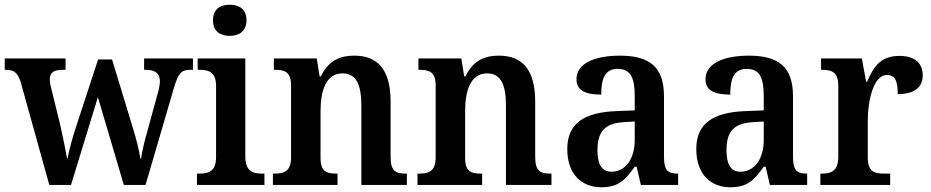

<svg xmlns="http://www.w3.org/2000/svg" viewBox="-21 -784 3946 814"><path d="M67 -435 188 0H280L394 -372L504 0H596L716 -410C735 -475 749 -488 785 -488H797V-536H590V-488H596C637 -488 657 -473 657 -439C657 -428 653 -406 648 -389L606 -236C591 -185 582 -144 577 -112H574C570 -141 556 -198 544 -236L454 -532H395L299 -239C286 -199 271 -145 266 -113H263C258 -144 245 -208 234 -256L198 -402C194 -417 190 -435 190 -446C190 -479 209 -488 246 -488H257V-536H-1V-488H2C38 -488 54 -477 67 -435Z M953 -632C992 -632 1024 -651 1024 -698C1024 -746 992 -764 953 -764C913 -764 882 -746 882 -698C882 -651 913 -632 953 -632ZM814 0H1100V-48H1089C1049 -48 1019 -60 1019 -120V-536H817V-488H827C866 -488 895 -476 895 -420V-118C895 -60 866 -48 826 -48H814Z M1136 0H1410V-48H1405C1364 -48 1338 -56 1338 -114V-314C1338 -397 1360 -473 1431 -473C1491 -473 1511 -422 1511 -336V0H1704V-48H1699C1658 -48 1635 -57 1635 -119V-353C1635 -489 1580 -548 1482 -548C1412 -548 1370 -522 1339 -460H1334L1322 -536H1140V-488H1145C1186 -488 1213 -479 1213 -422V-118C1213 -57 1184 -48 1142 -48H1136Z M1749 0H2023V-48H2018C1977 -48 1951 -56 1951 -114V-314C1951 -397 1973 -473 2044 -473C2104 -473 2124 -422 2124 -336V0H2317V-48H2312C2271 -48 2248 -57 2248 -119V-353C2248 -489 2193 -548 2095 -548C2025 -548 1983 -522 1952 -460H1947L1935 -536H1753V-488H1758C1799 -488 1826 -479 1826 -422V-118C1826 -57 1797 -48 1755 -48H1749Z M2529 10C2602 10 2630 -22 2670 -77H2678L2696 0H2854V-48H2851C2809 -48 2794 -64 2794 -119V-376C2794 -502 2731 -548 2607 -548C2504 -548 2423 -517 2423 -448C2423 -402 2458 -383 2528 -383C2528 -450 2543 -492 2598 -492C2657 -492 2670 -447 2670 -374V-316L2593 -313C2453 -308 2384 -259 2384 -152C2384 -42 2448 10 2529 10ZM2571 -56C2530 -56 2512 -88 2512 -147C2512 -222 2539 -261 2623 -266L2670 -269V-191C2670 -110 2631 -56 2571 -56Z M3076 10C3149 10 3177 -22 3217 -77H3225L3243 0H3401V-48H3398C3356 -48 3341 -64 3341 -119V-376C3341 -502 3278 -548 3154 -548C3051 -548 2970 -517 2970 -448C2970 -402 3005 -383 3075 -383C3075 -450 3090 -492 3145 -492C3204 -492 3217 -447 3217 -374V-316L3140 -313C3000 -308 2931 -259 2931 -152C2931 -42 2995 10 3076 10ZM3118 -56C3077 -56 3059 -88 3059 -147C3059 -222 3086 -261 3170 -266L3217 -269V-191C3217 -110 3178 -56 3118 -56Z M3457 0H3753V-48H3726C3687 -48 3658 -56 3658 -115V-273C3658 -354 3681 -466 3739 -466C3775 -466 3785 -440 3785 -385C3855 -385 3891 -413 3891 -465C3891 -514 3860 -547 3792 -547C3715 -547 3683 -504 3655 -437H3651L3633 -536H3460V-488H3464C3505 -488 3533 -479 3533 -420V-120C3533 -57 3502 -48 3461 -48H3457Z"/></svg>

Font: Noto Serif Devanagari SemiCondensed SemiBold
Style: Regular
Weight: 600
Width: 4
Designer: Universal Thirst, Indian Type Foundry and the Monotype Design Team
Foundry: Monotype Imaging Inc.
Version: Version 2.004